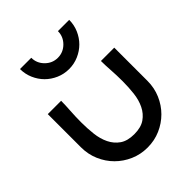

<svg xmlns="http://www.w3.org/2000/svg" viewBox="-165 -636 723 723"><g transform="rotate(-45 197.0 -274.5)"><path d="M197 0Q160 0 128 -14Q96 -28 72 -52Q48 -76 34 -108.5Q20 -141 20 -178V-355H91Q91 -333 89 -304Q87 -275 87 -243.5Q87 -212 90.5 -181Q94 -150 106 -125.5Q118 -101 139.5 -86Q161 -71 197 -71Q233 -71 254.5 -86Q276 -101 288 -125.5Q300 -150 303.5 -181Q307 -212 307 -243.5Q307 -275 305 -304Q303 -333 303 -355H374V-178Q374 -141 360 -108.5Q346 -76 322 -52Q298 -28 266 -14Q234 0 197 0ZM126 -549Q126 -520 147 -499Q168 -478 197 -478Q226 -478 247 -499Q268 -520 268 -549H328Q328 -522 317.5 -498Q307 -474 289.5 -456.5Q272 -439 248 -428.5Q224 -418 197 -418Q170 -418 146 -428.5Q122 -439 104.5 -456.5Q87 -474 76.5 -498Q66 -522 66 -549H126Z"/></g></svg>

Font: Googee
Style: Regular
Weight: 400
Designer: Peter Wiegel
Foundry: CATFonts Peter Wiegel
Version: 1.000